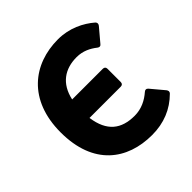

<svg xmlns="http://www.w3.org/2000/svg" viewBox="-172 -774 924 924"><g transform="rotate(-45 290.5 -312.0)"><path d="M470.7 -160.2C440.4 -133.8 402.3 -113.3 354.5 -113.3C264.6 -113.3 208 -155.3 193.4 -259.8H406.2C416 -259.8 421.9 -265.6 421.9 -275.4V-366.2C421.9 -376 416 -381.8 406.2 -381.8H197.3C216.8 -471.7 277.3 -510.7 356.4 -510.7C398.4 -510.7 431.6 -494.1 460 -471.7C467.8 -465.8 475.6 -465.8 481.4 -473.6L539.1 -542C544.9 -549.8 544.9 -557.6 538.1 -564.5C494.1 -602.5 430.7 -634.8 353.5 -634.8C185.5 -634.8 45.9 -529.3 45.9 -308.6C45.9 -85.9 179.7 11.7 348.6 11.7C428.7 11.7 496.1 -15.6 549.8 -69.3C556.6 -76.2 555.7 -84 549.8 -91.8L493.2 -159.2C486.3 -167 478.5 -167 470.7 -160.2Z"/></g></svg>

Font: Ed Sans Neue
Style: Bold
Weight: 700
Designer: Stephen Hutchings
Version: Version 1.004;PS 001.004;hotconv 1.0.88;makeotf.lib2.5.64775